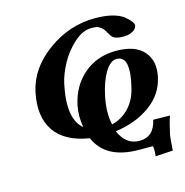

<svg xmlns="http://www.w3.org/2000/svg" viewBox="-94 -540 757 786"><g transform="rotate(-15 285.0 -147.0)"><path d="M334.5 -133.8Q320.3 -66.9 332 -14.2Q373.5 -23.4 405.3 -56.4Q437 -89.4 448.2 -142.1Q462.4 -198.2 456.5 -233.2Q450.7 -268.1 418 -268.1Q404.8 -268.1 392.1 -257.8Q379.4 -247.6 368.7 -229.5Q357.9 -211.4 349.1 -187Q340.3 -162.6 334.5 -133.8ZM423.8 80.1Q484.9 80.1 499.5 11.2L570.3 12.2Q560.1 41.5 550.8 85.9Q547.4 102.1 544.4 153.8L470.2 158.2Q472.2 149.4 472.2 132.3Q472.2 115.2 468.8 115.2H412.6Q271.5 115.2 229.5 17.1Q127 1 84.7 -61.3Q42.5 -123.5 63.5 -223.1Q83.5 -318.4 175.3 -385.3Q267.1 -452.1 376 -452.1Q454.1 -452.1 494.1 -424.8Q530.8 -395 527.8 -379.9Q525.9 -371.6 519 -364.7Q512.2 -357.9 499.3 -353.5Q486.3 -349.1 470.2 -349.1Q452.6 -349.1 441.2 -352.5Q429.7 -356 423.3 -362.8Q417 -369.6 412.1 -380.9L411.6 -379.9Q403.8 -396.5 393.3 -405Q382.8 -413.6 374.3 -415.3Q365.7 -417 351.6 -417Q314.5 -417 277.6 -383.5Q240.7 -350.1 217.5 -307.1Q194.3 -264.2 186 -226.1Q155.3 -82.5 215.3 -34.2Q206.5 -83 215.8 -127Q232.4 -205.1 288.3 -252.9Q344.2 -300.8 425 -300.8Q505.9 -300.8 541.7 -259.8Q577.6 -218.8 563.5 -152.8Q548.3 -82 486.8 -38.1Q425.3 5.9 339.4 17.1Q366.2 80.1 423.8 80.1Z"/></g></svg>

Font: Linux Libertine Slanted
Style: Semibold Slanted
Weight: 600
Designer: Philipp H. Poll
Foundry: Philipp H. Poll
Version: Version 5.1.1